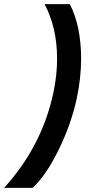

<svg xmlns="http://www.w3.org/2000/svg" viewBox="-90 -756 432 935"><path d="M-70 159Q115 -45 170 -305Q188 -389 188 -470Q188 -621 127 -736H250Q277 -684 291 -616.5Q305 -549 305 -471Q305 -376 284 -278Q258 -155 197 -29.5Q136 96 69 159Z"/></svg>

Font: Decalotype ExtraBold Italic
Style: Regular
Weight: 800
Italic angle: -12°
Designer: Alfredo Marco Pradil
Foundry: Alfredo Marco Pradil
Version: Version 1.0